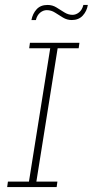

<svg xmlns="http://www.w3.org/2000/svg" viewBox="-20 -756 375 776"><path d="M9 0 12 -22H97L183 -561H98L101 -583H301L298 -561H213L127 -22H212L209 0ZM270 -675Q251 -675 234.5 -685Q218 -695 202.5 -705Q187 -715 169 -715Q155 -715 142.5 -705Q130 -695 125 -675H107Q112 -701 128 -718.5Q144 -736 172 -736Q192 -736 208 -726L240 -706Q256 -696 273 -696Q287 -696 299.5 -706Q312 -716 317 -736H335Q331 -711 314.5 -693Q298 -675 270 -675Z"/></svg>

Font: Rokkitt SemiBold Thin
Style: Italic
Weight: 250
Italic angle: -9°
Version: Version 3.103